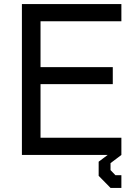

<svg xmlns="http://www.w3.org/2000/svg" viewBox="-20 -757 665 938"><path d="M520 161 462 102V33L506 0H87V-737H573V-653H178V-429H531V-346H178V-84H573V0L520 40V74L544 99H573V161Z"/></svg>

Font: Tomorrow
Style: Regular
Weight: 400
Designer: Tony de Marco, Monica Rizzolli
Foundry: Just in Type
Version: Version 2.002